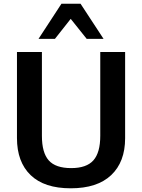

<svg xmlns="http://www.w3.org/2000/svg" viewBox="-20 -992 757 1022"><path d="M185.1 -785.2 307.1 -972.2H408.7L531.2 -785.2H441.4L356.4 -891.6L272.5 -785.2ZM356.4 10.3Q215.8 10.3 143.1 -59.8Q70.3 -129.9 70.3 -257.3V-715.3H203.1V-268.6Q203.1 -179.2 239.5 -138.2Q275.9 -97.2 358.9 -97.2Q440.4 -97.2 477.1 -138.4Q513.7 -179.7 513.7 -269V-715.3H646V-256.3Q646 -129.9 571.8 -59.8Q497.6 10.3 356.4 10.3Z"/></svg>

Font: Oxygen
Style: Bold
Weight: 700
Designer: vernon adams
Foundry: Vernon Adams
Version: Version 0.2.3 webfont; ttfautohint (v0.93.3-1d66) -l 8 -r 50